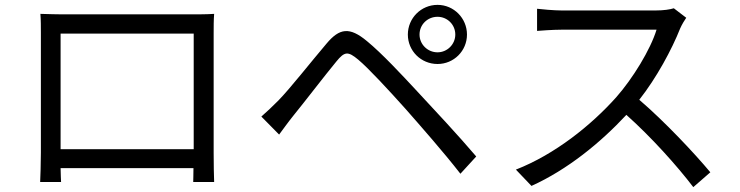

<svg xmlns="http://www.w3.org/2000/svg" viewBox="-20 -742 3040 789"><path d="M776 -604V-129H229V-604ZM858 -607C858 -632 858 -660 860 -685C830 -683 794 -683 772 -683H235C212 -683 185 -684 146 -685C148 -661 148 -630 148 -607V-115C148 -80 146 -6 145 6H231C230 -1 230 -25 229 -51H775C775 -24 774 -1 774 6H860C859 -5 858 -82 858 -114Z M1704 -600C1704 -641 1737 -673 1778 -673C1818 -673 1851 -641 1851 -600C1851 -560 1818 -527 1778 -527C1737 -527 1704 -560 1704 -600ZM1656 -600C1656 -533 1710 -479 1778 -479C1845 -479 1899 -533 1899 -600C1899 -667 1845 -722 1778 -722C1710 -722 1656 -667 1656 -600ZM1054 -263 1127 -189C1142 -209 1164 -240 1185 -266C1230 -321 1314 -431 1362 -489C1396 -531 1410 -532 1452 -497C1495 -461 1578 -371 1647 -294C1711 -221 1802 -118 1872 -28L1937 -99C1864 -185 1762 -294 1695 -366C1631 -435 1549 -523 1488 -573C1416 -633 1375 -626 1322 -563C1259 -489 1172 -378 1124 -329C1098 -303 1079 -285 1054 -263Z M2749 -708C2733 -703 2707 -699 2674 -699H2288C2258 -699 2201 -704 2187 -706V-615C2198 -616 2253 -620 2288 -620H2678C2653 -538 2580 -419 2512 -342C2409 -227 2261 -108 2100 -45L2164 22C2312 -45 2447 -155 2554 -270C2656 -179 2762 -61 2829 27L2899 -34C2834 -112 2712 -242 2607 -332C2678 -422 2741 -539 2775 -625C2781 -639 2794 -661 2800 -669Z"/></svg>

Font: Noto Sans CJK JP Regular
Style: Regular
Weight: 400
Designer: Ryoko NISHIZUKA (kana & ideographs); Paul D. Hunt (Latin, Greek & Cyrillic); Wenlong ZHANG (bopomofo); Sandoll Communica
Foundry: Adobe Systems Incorporated
Version: Version 1.001;PS 1.001;hotconv 1.0.78;makeotf.lib2.5.61930